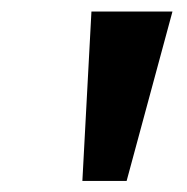

<svg xmlns="http://www.w3.org/2000/svg" viewBox="-20 -748 332 341"><path d="M126.3 -426.7 142.4 -727.5H286.3L204.9 -426.7Z"/></svg>

Font: Inter Variable
Style: Italic
Weight: 400
Italic angle: -9.39999°
Designer: Rasmus Andersson
Foundry: rsms
Version: Version 4.001;git-9221beed3